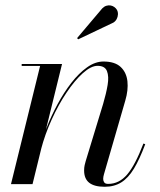

<svg xmlns="http://www.w3.org/2000/svg" viewBox="-20 -705 614 735"><path d="M380.5 10Q341.5 10 321.8 -5.2Q302 -20.5 302 -52.5Q302 -63.5 304 -72.5Q306 -81.5 308 -88L375 -308Q386.5 -347 392 -379.8Q397.5 -412.5 389.5 -432.8Q381.5 -453 353.5 -453Q328.5 -453 297.2 -425Q266 -397 234.8 -350.5Q203.5 -304 177.8 -247.2Q152 -190.5 137 -133H132Q141 -171.5 158.8 -216.8Q176.5 -262 200.5 -306.5Q224.5 -351 253.2 -388Q282 -425 313.2 -447.2Q344.5 -469.5 376 -469.5Q419.5 -469.5 441.8 -448.8Q464 -428 467.8 -394Q471.5 -360 459.5 -319.5L378 -38Q376.5 -33.5 375.8 -28.8Q375 -24 375 -20Q375 -12.5 379 -6.8Q383 -1 394 -1Q436 -1 466.8 -37Q497.5 -73 529 -155.5L536 -153Q514.5 -95.5 492.8 -59.5Q471 -23.5 444.2 -6.8Q417.5 10 380.5 10ZM22 0 133.5 -452.5H63V-460H217.5L104.5 0ZM279.5 -554.5 275 -559 371.5 -673Q379 -680.5 387.5 -683Q396 -685.5 403.8 -684Q411.5 -682.5 417.8 -678Q424 -673.5 427.5 -667.5Q432 -659.5 431.5 -649.8Q431 -640 426.5 -631.8Q422 -623.5 414 -618.5Z"/></svg>

Font: Bodoni Moda 28pt
Style: Italic
Weight: 400
Italic angle: -13°
Designer: Owen Earl
Foundry: indestructible type
Version: Version 2.004